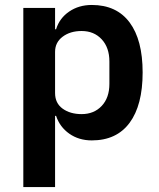

<svg xmlns="http://www.w3.org/2000/svg" viewBox="-20 -554 640 774"><path d="M74 -522H202V-436H206Q220 -481 259 -507.5Q298 -534 350 -534Q450 -534 502.5 -463.5Q555 -393 555 -262Q555 -130 502.5 -59Q450 12 350 12Q298 12 259.5 -15Q221 -42 206 -87H202V200H74ZM309 -94Q359 -94 390 -127Q421 -160 421 -216V-306Q421 -362 390 -395.5Q359 -429 309 -429Q263 -429 232.5 -406Q202 -383 202 -345V-179Q202 -138 232.5 -116Q263 -94 309 -94Z"/></svg>

Font: IBM Plex Sans Thai SmBld
Style: Regular
Weight: 600
Designer: Mike Abbink, Paul van der Laan, Pieter van Rosmalen, Ben Mitchell, Mark Frömberg
Foundry: Bold Monday
Version: Version 1.2